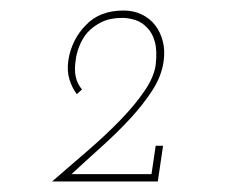

<svg xmlns="http://www.w3.org/2000/svg" viewBox="-20 -720 438 365"><path d="M116 -389H268L276 -443H290L280 -375H79Q115 -406 149 -435.5Q183 -465 210 -493Q237 -521 255 -547.5Q273 -574 276 -597Q279 -623 274.5 -640Q270 -657 260 -667Q250 -678 237 -682Q224 -686 213 -686Q189 -686 173 -678Q157 -670 146 -658Q136 -646 130.5 -631.5Q125 -617 124 -606Q121 -588 124 -574Q127 -560 136 -550L126 -541Q117 -553 112 -569Q107 -585 110 -606Q113 -625 121.5 -642Q130 -659 143 -672Q156 -686 174 -693Q192 -700 215 -700Q234 -700 249.5 -692.5Q265 -685 275 -672Q285 -659 289.5 -641.5Q294 -624 291 -603Q287 -575 269.5 -548Q252 -521 227 -494Q202 -467 173 -441Q144 -415 116 -389Z"/></svg>

Font: Josefin Slab Light
Style: Italic
Weight: 300
Italic angle: -12°
Designer: Santiago Orozco
Foundry: Typemade
Version: Version 2.000